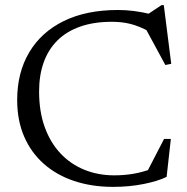

<svg xmlns="http://www.w3.org/2000/svg" viewBox="-20 -719 730 749"><path d="M425.5 -35Q465 -35 501 -41.2Q537 -47.5 573.5 -61L550.5 -42.5L620 -177H646.5L630 -29Q596.5 -12.5 540.5 -1.2Q484.5 10 421.5 10Q338 10 269.2 -13Q200.5 -36 150.8 -80Q101 -124 74 -186.8Q47 -249.5 47 -329Q47 -435.5 93.8 -514.5Q140.5 -593.5 228.5 -636.8Q316.5 -680 440 -680Q471 -680 501.5 -676.2Q532 -672.5 574.5 -662.5L547.5 -657.5L610 -699H619L648 -470L625 -465.5L544 -615L564 -595Q522 -617.5 488.5 -625.8Q455 -634 416.5 -634Q346 -634 292.8 -615.2Q239.5 -596.5 204 -561.2Q168.5 -526 150.5 -475.8Q132.5 -425.5 132.5 -362.5Q132.5 -284 154.5 -223.2Q176.5 -162.5 216 -120.5Q255.5 -78.5 309 -56.8Q362.5 -35 425.5 -35Z"/></svg>

Font: Newsreader 16pt
Style: Regular
Weight: 400
Designer: Hugues Gentile
Foundry: Production Type
Version: Version 1.003